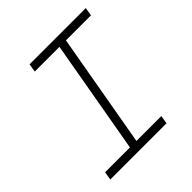

<svg xmlns="http://www.w3.org/2000/svg" viewBox="-187 -827 961 961"><g transform="rotate(-45 293.0 -346.5)"><path d="M48.3 0 55.7 -43.9H231.4L337.9 -649.4H163.1L170.4 -693.4H568.4L561 -649.4H383.8L277.3 -43.9H453.6L446.3 0Z"/></g></svg>

Font: Cascadia Mono NF ExtraLight
Style: Italic
Weight: 200
Italic angle: -10°
Monospace: yes
Designer: Aaron Bell
Foundry: Saja Typeworks
Version: Version 2404.023; ttfautohint (v1.8.4)